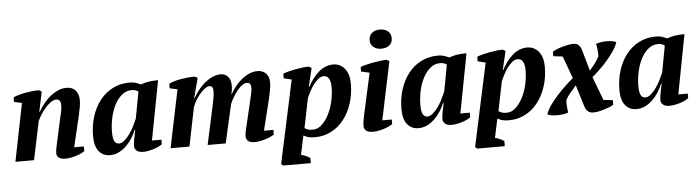

<svg xmlns="http://www.w3.org/2000/svg" viewBox="-53 -979 5162 1419"><g transform="rotate(-5 2528.0 -269.5)"><path d="M384 -285Q391 -316 396.5 -340Q402 -364 402 -390Q402 -407 394.5 -419.5Q387 -432 368 -432Q349 -432 328.5 -417.5Q308 -403 288.5 -381.5Q269 -360 252.5 -334Q236 -308 226 -286L166 0H28L114 -429L55 -442L57 -476Q71 -483 93 -489.5Q115 -496 141 -501Q167 -506 194.5 -509Q222 -512 247 -512L267 -500L236 -354H241Q259 -387 283 -416Q307 -445 334 -466Q361 -487 391 -499.5Q421 -512 452 -512Q494 -512 518 -485Q542 -458 542 -413Q542 -390 537 -360.5Q532 -331 525 -302L470 -69H542V-35Q532 -27 515.5 -19Q499 -11 479.5 -5Q460 1 439 5Q418 9 399 9Q365 9 349.5 -4Q334 -17 334 -34Q334 -55 339 -79Q344 -103 349 -125Z M803 -68Q822 -68 842.5 -85Q863 -102 881.5 -127.5Q900 -153 915.5 -183.5Q931 -214 942 -240L979 -438Q967 -446 956.5 -449.5Q946 -453 929 -453Q889 -453 857 -426.5Q825 -400 803 -357.5Q781 -315 769.5 -262Q758 -209 758 -156Q758 -110 769 -89Q780 -68 803 -68ZM927 -159Q914 -127 894.5 -96.5Q875 -66 850 -42Q825 -18 795 -3Q765 12 730 12Q678 12 647 -26Q616 -64 616 -139Q616 -217 637.5 -284.5Q659 -352 698.5 -402.5Q738 -453 794 -481.5Q850 -510 919 -510Q945 -510 963.5 -504Q982 -498 1003 -489Q1029 -499 1059 -504Q1089 -509 1131 -509L1047 -69H1117V-35Q1107 -27 1090.5 -19Q1074 -11 1054.5 -5Q1035 1 1014.5 5Q994 9 976 9Q941 9 926 -6Q911 -21 911 -37Q911 -55 916 -84.5Q921 -114 931 -159Z M1796 -300Q1801 -323 1807 -349.5Q1813 -376 1813 -391Q1813 -410 1806.5 -421Q1800 -432 1783 -432Q1766 -432 1748 -419.5Q1730 -407 1713 -386.5Q1696 -366 1680.5 -340Q1665 -314 1653 -287L1588 0H1454L1515 -281Q1522 -312 1527 -341Q1532 -370 1532 -395Q1532 -432 1504 -432Q1490 -432 1472 -419Q1454 -406 1436 -385.5Q1418 -365 1402 -339Q1386 -313 1377 -286L1319 0H1179L1268 -429L1211 -442V-476Q1227 -484 1250.5 -491Q1274 -498 1300 -502.5Q1326 -507 1353 -509.5Q1380 -512 1403 -512L1424 -500L1385 -354H1389Q1404 -381 1425.5 -409.5Q1447 -438 1474 -460.5Q1501 -483 1532 -497.5Q1563 -512 1595 -512Q1607 -512 1620 -508Q1633 -504 1644.5 -493.5Q1656 -483 1663 -465Q1670 -447 1670 -419Q1670 -405 1667.5 -387Q1665 -369 1661 -354Q1678 -385 1701 -414Q1724 -443 1750.5 -464.5Q1777 -486 1806.5 -499Q1836 -512 1868 -512Q1906 -512 1930 -488Q1954 -464 1954 -422Q1954 -390 1948 -361Q1942 -332 1935 -300L1878 -69H1948V-35Q1938 -27 1920.5 -19Q1903 -11 1883 -5Q1863 1 1842 5Q1821 9 1803 9Q1767 9 1753 -5.5Q1739 -20 1739 -38Q1739 -67 1753 -118Z M2135 133Q2152 136 2170.5 144.5Q2189 153 2202 162V200H1996L1983 187L2115 -428L2057 -442V-476Q2073 -483 2098 -489.5Q2123 -496 2150 -501Q2177 -506 2203 -509Q2229 -512 2249 -512L2269 -500L2236 -362H2240Q2256 -393 2276.5 -420.5Q2297 -448 2320.5 -468.5Q2344 -489 2371.5 -500.5Q2399 -512 2430 -512Q2481 -512 2514.5 -472Q2548 -432 2548 -360Q2548 -279 2525 -210.5Q2502 -142 2462.5 -92.5Q2423 -43 2368.5 -15.5Q2314 12 2251 12Q2222 12 2203.5 7.5Q2185 3 2165 -8ZM2353 -432Q2332 -432 2312.5 -416.5Q2293 -401 2276 -378Q2259 -355 2245 -328Q2231 -301 2222 -279L2178 -62Q2191 -53 2203.5 -49Q2216 -45 2240 -45Q2274 -45 2304 -72Q2334 -99 2356.5 -142Q2379 -185 2391.5 -239Q2404 -293 2404 -346Q2404 -388 2391 -410Q2378 -432 2353 -432Z M2631 -442V-476Q2646 -482 2671 -488.5Q2696 -495 2724 -500Q2752 -505 2779.5 -508.5Q2807 -512 2828 -512L2846 -500L2756 -69H2826V-35Q2813 -26 2795.5 -18Q2778 -10 2758.5 -4Q2739 2 2719 5.5Q2699 9 2681 9Q2643 9 2628.5 -5.5Q2614 -20 2614 -37Q2614 -57 2617 -76Q2620 -95 2625 -118L2693 -428ZM2714 -667Q2714 -701 2737 -720Q2760 -739 2795 -739Q2833 -739 2855.5 -720Q2878 -701 2878 -667Q2878 -635 2855.5 -616Q2833 -597 2795 -597Q2760 -597 2737 -616Q2714 -635 2714 -667Z M3091 -68Q3110 -68 3130.5 -85Q3151 -102 3169.5 -127.5Q3188 -153 3203.5 -183.5Q3219 -214 3230 -240L3267 -438Q3255 -446 3244.5 -449.5Q3234 -453 3217 -453Q3177 -453 3145 -426.5Q3113 -400 3091 -357.5Q3069 -315 3057.5 -262Q3046 -209 3046 -156Q3046 -110 3057 -89Q3068 -68 3091 -68ZM3215 -159Q3202 -127 3182.5 -96.5Q3163 -66 3138 -42Q3113 -18 3083 -3Q3053 12 3018 12Q2966 12 2935 -26Q2904 -64 2904 -139Q2904 -217 2925.5 -284.5Q2947 -352 2986.5 -402.5Q3026 -453 3082 -481.5Q3138 -510 3207 -510Q3233 -510 3251.5 -504Q3270 -498 3291 -489Q3317 -499 3347 -504Q3377 -509 3419 -509L3335 -69H3405V-35Q3395 -27 3378.5 -19Q3362 -11 3342.5 -5Q3323 1 3302.5 5Q3282 9 3264 9Q3229 9 3214 -6Q3199 -21 3199 -37Q3199 -55 3204 -84.5Q3209 -114 3219 -159Z M3574 133Q3591 136 3609.5 144.5Q3628 153 3641 162V200H3435L3422 187L3554 -428L3496 -442V-476Q3512 -483 3537 -489.5Q3562 -496 3589 -501Q3616 -506 3642 -509Q3668 -512 3688 -512L3708 -500L3675 -362H3679Q3695 -393 3715.5 -420.5Q3736 -448 3759.5 -468.5Q3783 -489 3810.5 -500.5Q3838 -512 3869 -512Q3920 -512 3953.5 -472Q3987 -432 3987 -360Q3987 -279 3964 -210.5Q3941 -142 3901.5 -92.5Q3862 -43 3807.5 -15.5Q3753 12 3690 12Q3661 12 3642.5 7.5Q3624 3 3604 -8ZM3792 -432Q3771 -432 3751.5 -416.5Q3732 -401 3715 -378Q3698 -355 3684 -328Q3670 -301 3661 -279L3617 -62Q3630 -53 3642.5 -49Q3655 -45 3679 -45Q3713 -45 3743 -72Q3773 -99 3795.5 -142Q3818 -185 3830.5 -239Q3843 -293 3843 -346Q3843 -388 3830 -410Q3817 -432 3792 -432Z M4203 -202Q4183 -179 4160 -152Q4137 -125 4124 -100Q4123 -92 4123 -79Q4123 -66 4124 -52Q4125 -38 4126.5 -25.5Q4128 -13 4130 -7Q4113 0 4090.5 3Q4068 6 4046 6Q4024 6 4005 3Q3986 0 3975 -7Q3984 -37 4009.5 -73Q4035 -109 4066.5 -143.5Q4098 -178 4130.5 -208.5Q4163 -239 4186 -257L4125 -423L4056 -431V-465Q4070 -473 4089.5 -481Q4109 -489 4130 -495Q4151 -501 4172.5 -505Q4194 -509 4211 -509Q4237 -509 4250.5 -495.5Q4264 -482 4271 -460L4316 -302Q4335 -322 4356 -350Q4377 -378 4388 -401Q4389 -408 4388.5 -421Q4388 -434 4386.5 -448.5Q4385 -463 4382.5 -475.5Q4380 -488 4379 -494Q4416 -507 4460 -507Q4480 -507 4499 -503.5Q4518 -500 4529 -494Q4520 -464 4495.5 -428Q4471 -392 4441 -358Q4411 -324 4380.5 -295.5Q4350 -267 4331 -252L4397 -77L4466 -69V-35Q4456 -28 4438 -20.5Q4420 -13 4399 -6.5Q4378 0 4356 4.5Q4334 9 4316 9Q4290 9 4275 -4Q4260 -17 4253 -39Z M4708 -68Q4727 -68 4747.5 -85Q4768 -102 4786.5 -127.5Q4805 -153 4820.5 -183.5Q4836 -214 4847 -240L4884 -438Q4872 -446 4861.5 -449.5Q4851 -453 4834 -453Q4794 -453 4762 -426.5Q4730 -400 4708 -357.5Q4686 -315 4674.5 -262Q4663 -209 4663 -156Q4663 -110 4674 -89Q4685 -68 4708 -68ZM4832 -159Q4819 -127 4799.5 -96.5Q4780 -66 4755 -42Q4730 -18 4700 -3Q4670 12 4635 12Q4583 12 4552 -26Q4521 -64 4521 -139Q4521 -217 4542.5 -284.5Q4564 -352 4603.5 -402.5Q4643 -453 4699 -481.5Q4755 -510 4824 -510Q4850 -510 4868.5 -504Q4887 -498 4908 -489Q4934 -499 4964 -504Q4994 -509 5036 -509L4952 -69H5022V-35Q5012 -27 4995.5 -19Q4979 -11 4959.5 -5Q4940 1 4919.5 5Q4899 9 4881 9Q4846 9 4831 -6Q4816 -21 4816 -37Q4816 -55 4821 -84.5Q4826 -114 4836 -159Z"/></g></svg>

Font: PT Serif
Style: Bold Italic
Weight: 700
Italic angle: -12°
Designer: A.Korolkova, O.Umpeleva, V.Yefimov
Foundry: ParaType Ltd
Version: Version 1.000W OFL